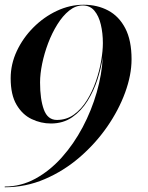

<svg xmlns="http://www.w3.org/2000/svg" viewBox="-25 -780 625 810"><path d="M20 -450Q20 -509.2 45.9 -564.7Q71.9 -620.1 115.9 -664.2Q159.9 -708.4 214.9 -734.2Q269.9 -760 328 -760Q385.5 -760 431.2 -735.8Q476.9 -711.6 503.4 -660.8Q530 -610 530 -530Q530 -463.8 502.9 -389.6Q475.9 -315.5 426.7 -244.6Q377.5 -173.8 310.6 -116.2Q243.8 -58.6 163.6 -24.3Q83.5 10 -5 10V7Q63.4 7 124.3 -26.2Q185.2 -59.5 235.8 -116Q286.2 -172.5 323.8 -243.4Q361.2 -314.2 383.1 -390.5Q405 -466.8 408.4 -538.5Q402.1 -494.5 386.5 -445.9Q370.9 -397.2 344.5 -354.8Q318.1 -312.2 279.8 -285.6Q241.5 -259 190 -259Q147.5 -259 108.6 -277.6Q69.6 -296.1 44.8 -338.1Q20 -380 20 -450ZM144 -432Q144 -361.5 160 -317.8Q176 -274 215 -274Q255.5 -274 287.1 -296.8Q318.6 -319.6 341.6 -356.8Q364.6 -393.9 379.6 -437.4Q394.5 -481 401.8 -523.3Q409 -565.6 409 -598Q409 -640 400.4 -676.2Q391.9 -712.5 373.2 -734.8Q354.5 -757 324 -757Q293.8 -757 266.6 -735.1Q239.5 -713.2 217.1 -677.2Q194.6 -641.2 178.2 -598.1Q161.9 -554.9 152.9 -511.4Q144 -468 144 -432Z"/></svg>

Font: Bodoni* 72 Medium
Style: Italic
Weight: 500
Italic angle: -13°
Version: Version 1.002; ttfautohint (v0.97) -l 8 -r 50 -G 200 -x 14 -